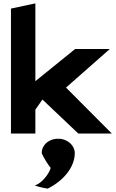

<svg xmlns="http://www.w3.org/2000/svg" viewBox="-20 -783 686 1140"><path d="M424 126C424 82 385 47 338 41H314C265 46 226 81 228 128C244 161 263 192 281 214C268 258 226 298 208 308L187 319L211 326C229 331 246 334 263 337C356 291 424 210 424 126ZM644 10 372 -263 632 -492H426L190 -301V-763L45 -732V10H190V-132L232 -192L445 10Z"/></svg>

Font: Bluebird
Style: SfBdExt
Weight: 700
Designer: Jasper
Foundry: Cannot Into Space Fonts
Version: Version 0.98